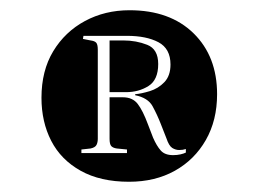

<svg xmlns="http://www.w3.org/2000/svg" viewBox="-20 -772 505 375"><path d="M232 -417Q176 -417 137.5 -438.5Q99 -460 80 -497Q61 -534 61 -581Q61 -634 84 -672Q107 -710 146 -731Q185 -752 233 -752Q312 -752 358 -707Q404 -662 404 -588Q404 -537 382 -498.5Q360 -460 321.5 -438.5Q283 -417 232 -417ZM318 -469Q326 -469 332.5 -470.5Q339 -472 343 -474V-481Q340 -480 337 -479.5Q334 -479 330 -479Q323 -479 316.5 -483Q310 -487 305 -502L294 -530Q287 -548 278 -564.5Q269 -581 244 -586V-588Q256 -589 272.5 -594Q289 -599 301 -611.5Q313 -624 313 -646Q313 -677 289.5 -689.5Q266 -702 228 -702H143L142 -696L157 -693Q165 -692 168 -688.5Q171 -685 171 -675V-501Q171 -494 168.5 -489Q166 -484 157 -482L139 -480V-473H228V-480L208 -482Q201 -483 197.5 -486.5Q194 -490 194 -501V-582H220Q239 -582 249 -569Q259 -556 269 -529L279 -503Q286 -487 294 -478Q302 -469 318 -469ZM194 -592V-693H221Q246 -693 267.5 -684.5Q289 -676 289 -647Q289 -616 270 -604Q251 -592 226 -592Z"/></svg>

Font: Literata 60pt ExtraLight
Style: Regular
Weight: 250
Designer: Latin by Veronika Burian and Jose Scaglione. Greek by Irene Vlachou. Cyrillic by Vera Evstafieva.
Foundry: TypeTogether
Version: Version 3.103;gftools[0.9.29]